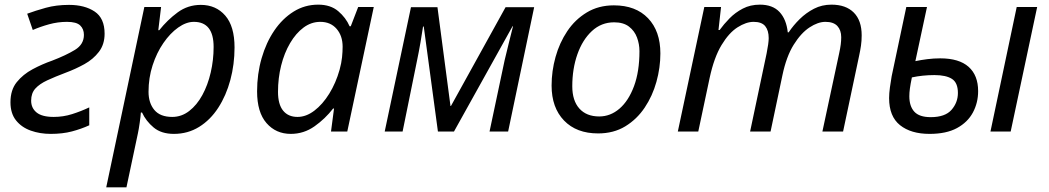

<svg xmlns="http://www.w3.org/2000/svg" viewBox="-20 -566 4511 826"><path d="M198 10Q152 10 112.5 -4Q73 -18 49 -48Q25 -78 25 -126Q25 -179 52 -212.5Q79 -246 120 -268Q161 -290 204 -305Q264 -328 302.5 -351.5Q341 -375 341 -416Q341 -441 325 -456.5Q309 -472 268 -472Q229 -472 191 -461.5Q153 -451 121 -437L97 -507Q132 -520 177 -532.5Q222 -545 277 -545Q344 -545 387 -516.5Q430 -488 430 -421Q430 -375 405.5 -343Q381 -311 343 -290Q305 -269 262 -253Q217 -236 183.5 -220.5Q150 -205 132 -185Q114 -165 114 -133Q114 -101 137.5 -82Q161 -63 211 -63Q252 -63 290 -75Q328 -87 364 -104V-27Q329 -11 289 -0.5Q249 10 198 10Z M437 240 601 -536H673L661 -436H665Q700 -480 744 -512.5Q788 -545 844 -545Q909 -545 949 -499Q989 -453 989 -362Q989 -289 971 -222Q953 -155 919 -102.5Q885 -50 836.5 -20Q788 10 728 10Q674 10 641 -17.5Q608 -45 591 -82H586Q585 -66 581 -37.5Q577 -9 573 9L524 240ZM721 -63Q761 -63 794 -88.5Q827 -114 850.5 -157Q874 -200 886.5 -254Q899 -308 899 -364Q899 -472 814 -472Q781 -472 746.5 -447.5Q712 -423 683 -381Q654 -339 636.5 -285Q619 -231 619 -171Q619 -123 644 -93Q669 -63 721 -63Z M1231 10Q1167 10 1126.5 -36.5Q1086 -83 1086 -173Q1086 -248 1105.5 -315.5Q1125 -383 1160 -434.5Q1195 -486 1243 -516Q1291 -546 1349 -546Q1402 -546 1435 -518Q1468 -490 1484 -453H1489L1521 -536H1588L1474 0H1404L1417 -99H1413Q1379 -55 1333 -22.5Q1287 10 1231 10ZM1260 -63Q1297 -63 1332.5 -90Q1368 -117 1396.5 -163Q1425 -209 1441 -266Q1449 -295 1451.5 -319.5Q1454 -344 1454 -365Q1454 -412 1428 -442Q1402 -472 1358 -472Q1319 -472 1286 -447.5Q1253 -423 1228 -380.5Q1203 -338 1189.5 -284Q1176 -230 1176 -171Q1176 -117 1198 -90Q1220 -63 1260 -63Z M1635 0 1748 -535H1862L1918 -110H1920L2155 -535H2278L2166 0H2086L2151 -307Q2160 -345 2169.5 -383Q2179 -421 2187 -453H2185L1933 0H1864L1803 -452H1800Q1796 -424 1789 -383.5Q1782 -343 1774 -305L1712 0Z M2553 8Q2460 8 2406.5 -47.5Q2353 -103 2353 -198Q2353 -260 2370 -321Q2387 -382 2420.5 -432Q2454 -482 2504.5 -512.5Q2555 -543 2621 -543Q2715 -543 2768 -487.5Q2821 -432 2821 -336Q2821 -275 2804 -214Q2787 -153 2753.5 -103Q2720 -53 2670 -22.5Q2620 8 2553 8ZM2558 -65Q2606 -65 2645 -98.5Q2684 -132 2707.5 -195Q2731 -258 2731 -346Q2731 -376 2720.5 -404.5Q2710 -433 2686 -451.5Q2662 -470 2622 -470Q2567 -470 2526.5 -432.5Q2486 -395 2464 -332.5Q2442 -270 2442 -195Q2442 -133 2472.5 -99Q2503 -65 2558 -65Z M2896 0 3010 -536H3082L3071 -437H3076Q3094 -462 3118.5 -487Q3143 -512 3175.5 -529Q3208 -546 3249 -546Q3304 -546 3333.5 -514.5Q3363 -483 3369 -427H3373Q3393 -457 3420.5 -484Q3448 -511 3482 -528.5Q3516 -546 3557 -546Q3619 -546 3653 -512Q3687 -478 3687 -414Q3687 -390 3684 -369.5Q3681 -349 3676 -326L3607 0H3518L3590 -336Q3595 -359 3597 -375Q3599 -391 3599 -406Q3599 -436 3582.5 -454Q3566 -472 3531 -472Q3499 -472 3462.5 -448Q3426 -424 3394.5 -373.5Q3363 -323 3346 -242L3295 0H3207L3278 -336Q3287 -381 3287 -402Q3287 -435 3272 -453.5Q3257 -472 3222 -472Q3190 -472 3153 -448.5Q3116 -425 3084 -372Q3052 -319 3033 -231L2984 0Z M3979 10Q3899 10 3852 -27.5Q3805 -65 3805 -144Q3805 -164 3808.5 -190Q3812 -216 3816 -238L3879 -536H3968L3918 -303Q3942 -308 3969.5 -311.5Q3997 -315 4025 -315Q4106 -315 4147 -278.5Q4188 -242 4188 -174Q4188 -124 4165.5 -82Q4143 -40 4097 -15Q4051 10 3979 10ZM4241 0 4354 -536H4442L4328 0ZM3984 -62Q4046 -62 4073.5 -93.5Q4101 -125 4101 -166Q4101 -210 4075.5 -226.5Q4050 -243 4000 -243Q3975 -243 3950.5 -240.5Q3926 -238 3903 -233Q3897 -204 3894.5 -185.5Q3892 -167 3892 -152Q3892 -109 3913.5 -85.5Q3935 -62 3984 -62Z"/></svg>

Font: Noto Sans IKEA
Style: Italic
Weight: 400
Italic angle: -12°
Designer: Monotype Design Team
Foundry: Monotype Imaging Inc.
Version: Version 2.001